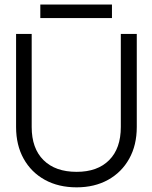

<svg xmlns="http://www.w3.org/2000/svg" viewBox="-20 -796 654 824"><path d="M153 -776.5H460.5V-718.5H153ZM49 -650.5H116V-251Q116 -159 166.8 -108.8Q217.5 -58.5 309 -58.5Q398.5 -58.5 448.5 -108.8Q498.5 -159 498.5 -251V-650.5H567V-251Q567 -173 534.5 -114.8Q502 -56.5 443.8 -24.2Q385.5 8 309 8Q231 8 172.5 -24.2Q114 -56.5 81.5 -114.8Q49 -173 49 -251Z"/></svg>

Font: Overused Grotesk Book
Style: Regular
Weight: 375
Version: Version 0.004